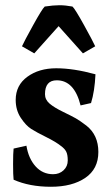

<svg xmlns="http://www.w3.org/2000/svg" viewBox="-20 -698 429 734"><path d="M183 -32Q207 -32 223 -47Q239 -62 239 -84.5Q239 -107 233 -118.5Q227 -130 213 -140Q193 -156 156.5 -174Q120 -192 99.5 -205Q79 -218 59.5 -247.5Q40 -277 40 -316Q40 -372 84.5 -404.5Q129 -437 195 -437Q261 -437 345 -414Q342 -349 328 -304L288 -295Q264 -391 197 -391Q152 -391 152 -338Q152 -317 169.5 -302Q187 -287 221 -270.5Q255 -254 270 -245.5Q285 -237 310 -218Q356 -182 356 -117Q356 -52 306 -18Q256 16 174.5 16Q93 16 32 -11Q30 -28 30 -70.5Q30 -113 32 -130L81 -141Q89 -92 116 -62Q143 -32 183 -32ZM151 -673Q184 -678 207 -678Q230 -678 257 -673Q267 -664 301.5 -601.5Q336 -539 344 -521L297 -494L204 -598L111 -494L64 -521Q72 -539 106.5 -601.5Q141 -664 151 -673Z"/></svg>

Font: Buenard
Style: Bold
Weight: 700
Foundry: FontFuror
Version: Version 1.002 2011